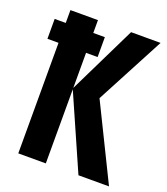

<svg xmlns="http://www.w3.org/2000/svg" viewBox="-132 -806 780 899"><g transform="rotate(20 258.0 -357.0)"><path d="M8.8 -550.8V-649.9H258.8V-550.8ZM516.1 0H363.8L201.2 -369.1V0H64V-713.9H201.2V-376L366.2 -713.9H513.2L333 -373Z"/></g></svg>

Font: Open Sans Condensed
Style: Regular
Weight: 400
Width: 3
Designer: Monotype Design Team
Foundry: Monotype Imaging Inc.
Version: Version 3.000